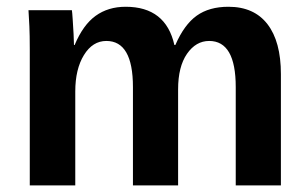

<svg xmlns="http://www.w3.org/2000/svg" viewBox="-20 -559 929 579"><path d="M207 -283.2V0H69.8V-410.2Q69.8 -452.6 68.6 -479.7Q67.4 -506.8 65.9 -528.3H196.8Q197.8 -522.5 199.2 -500.7Q200.7 -479 201.9 -456.3Q203.1 -433.6 203.1 -423.3H205.1Q230.5 -483.9 268.3 -511.2Q306.2 -538.6 358.9 -538.6Q480 -538.6 505.9 -423.3H508.8Q535.6 -484.9 573.2 -511.7Q610.8 -538.6 668.9 -538.6Q746.1 -538.6 786.6 -486.1Q827.1 -433.6 827.1 -335.4V0H690.9V-296.4Q690.9 -435.5 610.8 -435.5Q570.8 -435.5 543.9 -396.7Q517.1 -357.9 517.1 -289.6V0H380.9V-296.4Q380.9 -435.5 300.8 -435.5Q259.3 -435.5 233.2 -393.1Q207 -350.6 207 -283.2Z"/></svg>

Font: Arimo
Style: Bold
Weight: 700
Designer: Steve Matteson
Foundry: Monotype Imaging Inc.
Version: Version 1.33